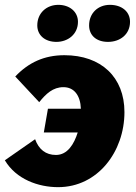

<svg xmlns="http://www.w3.org/2000/svg" viewBox="-28 -758 561 793"><path d="M212 15C376 15 486 -132 486 -295C486 -439 390 -530 238 -530C155 -530 90 -500 35 -442L134 -336C162 -371 191 -398 234 -398C278 -398 304 -364 306 -309H170L153 -211H293C278 -163 251 -118 203 -118C161 -118 132 -141 117 -183L-8 -96C39 -17 131 15 212 15ZM205 -585C252 -585 294 -616 294 -668C294 -710 259 -738 213 -738C164 -738 126 -704 126 -653C126 -613 157 -585 205 -585ZM418 -585C468 -585 509 -616 509 -668C509 -710 475 -738 426 -738C377 -738 340 -704 340 -653C340 -612 370 -585 418 -585Z"/></svg>

Font: Fixel Text 20240404 ExtraBold
Style: Italic
Weight: 800
Width: 4
Italic angle: -10°
Designer: AlfaBravo + MacPaw
Foundry: Kyrylo Tkachov, Marchela Mozhyna, Serhii Makarenko, Maria Weinstein, Zakhar Kryvoshyya
Version: Version 1.211;Glyphs 3.2 (3225)